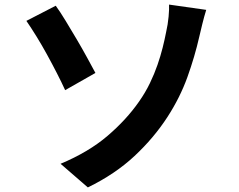

<svg xmlns="http://www.w3.org/2000/svg" viewBox="-20 -773 1040 837"><path d="M244 -59Q366 -110 448.5 -180.5Q531 -251 586 -330Q614 -370 633.5 -410.5Q653 -451 666.5 -490Q680 -529 689 -565Q698 -601 704 -632Q712 -667 715 -700.5Q718 -734 717 -753L879 -730Q870 -701 862 -668.5Q854 -636 849 -614Q829 -526 797 -437Q765 -348 710 -263Q651 -172 566.5 -93Q482 -14 363 44ZM223 -748Q242 -722 266 -682.5Q290 -643 314.5 -601.5Q339 -560 360.5 -520.5Q382 -481 396 -455L264 -380Q249 -413 228 -454Q207 -495 184.5 -536Q162 -577 138.5 -615Q115 -653 95 -682Z"/></svg>

Font: SpoqaHanSansJP-Bold
Style: Regular
Weight: 700
Designer: [Source Han Sans]
Ryoko NISHIZUKA  (kana & ideographs); Paul D. Hunt (Latin, Greek & Cyrillic); Wenlong ZHANG  (bopomofo
Foundry: Spoqa (http://bi.spoqa.com)
Version: Version 1.002.20150607